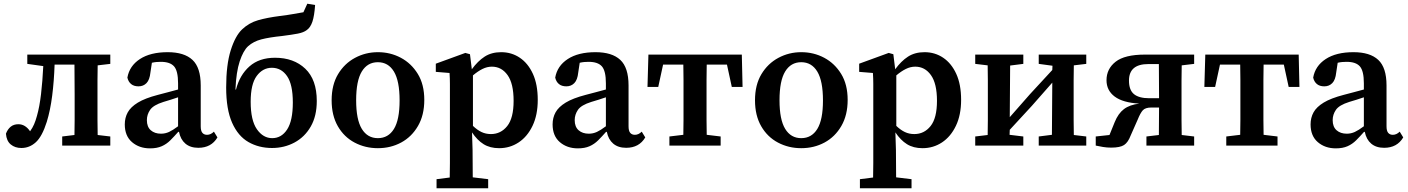

<svg xmlns="http://www.w3.org/2000/svg" viewBox="-20 -784 7581 1034"><path d="M95 13Q61 13 38 -6Q15 -25 12 -64Q21 -88 37.5 -101.5Q54 -115 79 -115Q116 -115 142 -77Q155 -95 163.5 -114.5Q172 -134 179 -160Q193 -209 201 -277.5Q209 -346 213 -428L127 -440V-490H574V-440L506 -432Q505 -394 505 -351.5Q505 -309 505 -274V-215Q505 -180 505 -137.5Q505 -95 506 -57L574 -49V0H315V-49L381 -57Q382 -95 382 -137.5Q382 -180 382 -215V-274Q382 -310 381.5 -353.5Q381 -397 381 -436H274Q271 -347 261 -268.5Q251 -190 232 -128Q207 -49 173 -18Q139 13 95 13Z M1048 12Q1005 12 978.5 -10.5Q952 -33 944 -74H940Q918 -49 897.5 -28.5Q877 -8 851 3.5Q825 15 788 15Q730 15 691 -18.5Q652 -52 652 -114Q652 -150 668 -179Q684 -208 722.5 -231.5Q761 -255 830 -273Q858 -280 885 -287.5Q912 -295 939 -302V-335Q939 -402 917.5 -426.5Q896 -451 846 -451Q834 -451 822.5 -450Q811 -449 798 -446L790 -393Q786 -354 769 -336.5Q752 -319 726 -319Q701 -319 686 -331.5Q671 -344 666 -366Q677 -429 733.5 -466Q790 -503 883 -503Q972 -503 1016.5 -461.5Q1061 -420 1061 -324V-104Q1061 -79 1070 -68.5Q1079 -58 1095 -58Q1115 -58 1132 -75L1151 -44Q1118 12 1048 12ZM771 -137Q771 -101 792 -82.5Q813 -64 847 -64Q870 -64 890.5 -73.5Q911 -83 939 -104V-260Q919 -253 899.5 -247Q880 -241 860 -235Q806 -218 788.5 -192.5Q771 -167 771 -137Z M1445 13Q1374 13 1318 -19Q1262 -51 1230 -123Q1198 -195 1198 -313Q1198 -435 1222.5 -513Q1247 -591 1284 -626Q1321 -661 1369.5 -675Q1418 -689 1488 -698Q1529 -703 1559.5 -708.5Q1590 -714 1614 -718L1635 -764L1677 -757Q1673 -699 1662.5 -667.5Q1652 -636 1632 -622Q1615 -609 1584 -603Q1553 -597 1498 -590Q1430 -583 1387.5 -572Q1345 -561 1316 -535Q1290 -511 1271 -454Q1252 -397 1248 -302H1251Q1271 -380 1323.5 -426.5Q1376 -473 1461 -473Q1562 -473 1624 -414Q1686 -355 1686 -240Q1686 -159 1653.5 -102.5Q1621 -46 1566 -16.5Q1511 13 1445 13ZM1446 -40Q1496 -40 1526.5 -87Q1557 -134 1557 -232Q1557 -329 1526 -374Q1495 -419 1444 -419Q1395 -419 1362.5 -375Q1330 -331 1330 -236Q1330 -136 1363.5 -88Q1397 -40 1446 -40Z M2015 14Q1947 14 1890 -16Q1833 -46 1799.5 -104Q1766 -162 1766 -244Q1766 -327 1800.5 -384.5Q1835 -442 1892 -472.5Q1949 -503 2015 -503Q2082 -503 2138.5 -473Q2195 -443 2230 -386Q2265 -329 2265 -246Q2265 -164 2231 -105.5Q2197 -47 2140.5 -16.5Q2084 14 2015 14ZM2015 -40Q2071 -40 2101.5 -89.5Q2132 -139 2132 -243Q2132 -348 2101.5 -398.5Q2071 -449 2015 -449Q1959 -449 1928.5 -399Q1898 -349 1898 -244Q1898 -140 1928.5 -90Q1959 -40 2015 -40Z M2629 -425Q2603 -425 2578 -412.5Q2553 -400 2527 -378V-106Q2550 -84 2573 -73Q2596 -62 2624 -62Q2677 -62 2711.5 -105Q2746 -148 2746 -241Q2746 -334 2713.5 -379.5Q2681 -425 2629 -425ZM2668 14Q2619 14 2584.5 -7.5Q2550 -29 2522 -71L2525 24Q2525 59 2525.5 96Q2526 133 2526 171L2609 181V230H2331V181L2402 172Q2403 132 2403 94.5Q2403 57 2403 20V-267Q2403 -305 2403 -332.5Q2403 -360 2401 -391L2327 -397V-441L2486 -499L2511 -492L2521 -411Q2553 -455 2590 -479Q2627 -503 2679 -503Q2735 -503 2779.5 -473Q2824 -443 2850 -386Q2876 -329 2876 -246Q2876 -165 2848 -106.5Q2820 -48 2773 -17Q2726 14 2668 14Z M3352 12Q3309 12 3282.5 -10.5Q3256 -33 3248 -74H3244Q3222 -49 3201.5 -28.5Q3181 -8 3155 3.5Q3129 15 3092 15Q3034 15 2995 -18.5Q2956 -52 2956 -114Q2956 -150 2972 -179Q2988 -208 3026.5 -231.5Q3065 -255 3134 -273Q3162 -280 3189 -287.5Q3216 -295 3243 -302V-335Q3243 -402 3221.5 -426.5Q3200 -451 3150 -451Q3138 -451 3126.5 -450Q3115 -449 3102 -446L3094 -393Q3090 -354 3073 -336.5Q3056 -319 3030 -319Q3005 -319 2990 -331.5Q2975 -344 2970 -366Q2981 -429 3037.5 -466Q3094 -503 3187 -503Q3276 -503 3320.5 -461.5Q3365 -420 3365 -324V-104Q3365 -79 3374 -68.5Q3383 -58 3399 -58Q3419 -58 3436 -75L3455 -44Q3422 12 3352 12ZM3075 -137Q3075 -101 3096 -82.5Q3117 -64 3151 -64Q3174 -64 3194.5 -73.5Q3215 -83 3243 -104V-260Q3223 -253 3203.5 -247Q3184 -241 3164 -235Q3110 -218 3092.5 -192.5Q3075 -167 3075 -137Z M3467 -316 3472 -490H3975L3979 -316H3921L3895 -436H3786Q3785 -397 3785 -353.5Q3785 -310 3785 -274V-215Q3785 -180 3785 -138Q3785 -96 3786 -58L3861 -49V0H3585V-49L3660 -58Q3661 -96 3661 -138Q3661 -180 3661 -215V-274Q3661 -310 3661 -353.5Q3661 -397 3660 -436H3551L3525 -316Z M4295 14Q4227 14 4170 -16Q4113 -46 4079.5 -104Q4046 -162 4046 -244Q4046 -327 4080.5 -384.5Q4115 -442 4172 -472.5Q4229 -503 4295 -503Q4362 -503 4418.5 -473Q4475 -443 4510 -386Q4545 -329 4545 -246Q4545 -164 4511 -105.5Q4477 -47 4420.5 -16.5Q4364 14 4295 14ZM4295 -40Q4351 -40 4381.5 -89.5Q4412 -139 4412 -243Q4412 -348 4381.5 -398.5Q4351 -449 4295 -449Q4239 -449 4208.5 -399Q4178 -349 4178 -244Q4178 -140 4208.5 -90Q4239 -40 4295 -40Z M4909 -425Q4883 -425 4858 -412.5Q4833 -400 4807 -378V-106Q4830 -84 4853 -73Q4876 -62 4904 -62Q4957 -62 4991.5 -105Q5026 -148 5026 -241Q5026 -334 4993.5 -379.5Q4961 -425 4909 -425ZM4948 14Q4899 14 4864.5 -7.5Q4830 -29 4802 -71L4805 24Q4805 59 4805.5 96Q4806 133 4806 171L4889 181V230H4611V181L4682 172Q4683 132 4683 94.5Q4683 57 4683 20V-267Q4683 -305 4683 -332.5Q4683 -360 4681 -391L4607 -397V-441L4766 -499L4791 -492L4801 -411Q4833 -455 4870 -479Q4907 -503 4959 -503Q5015 -503 5059.5 -473Q5104 -443 5130 -386Q5156 -329 5156 -246Q5156 -165 5128 -106.5Q5100 -48 5053 -17Q5006 14 4948 14Z M5574 -440V-490H5830V-440L5763 -432Q5762 -394 5762 -351.5Q5762 -309 5762 -274V-215Q5762 -180 5762 -137.5Q5762 -95 5763 -57L5830 -49V0H5574V-49L5645 -58L5647 -339L5537 -214L5418 -85L5417 -58L5491 -49V0H5232V-49L5299 -57Q5300 -95 5300 -137.5Q5300 -180 5300 -215V-274Q5300 -309 5300 -351.5Q5300 -394 5299 -432L5232 -440V-490H5491V-440L5420 -431L5418 -153L5527 -277L5647 -407L5648 -430Z M6146 -490H6411V-440L6344 -432Q6343 -394 6343 -351.5Q6343 -309 6343 -274V-215Q6343 -180 6343 -137.5Q6343 -95 6344 -57L6411 -49V0H6154V-49L6221 -57Q6221 -92 6221.5 -131.5Q6222 -171 6222 -205H6181Q6148 -205 6134.5 -190Q6121 -175 6107 -140L6069 -54Q6055 -17 6033.5 -3Q6012 11 5964 11Q5941 11 5920 7.5Q5899 4 5881 0V-49L5955 -57L5983 -126Q6002 -173 6033 -196.5Q6064 -220 6116 -226Q6027 -231 5983 -264Q5939 -297 5939 -352Q5939 -413 5988 -451.5Q6037 -490 6146 -490ZM6169 -255H6222V-266Q6222 -307 6221.5 -353Q6221 -399 6221 -439H6164Q6060 -439 6060 -350Q6060 -299 6087 -277Q6114 -255 6169 -255Z M6466 -316 6471 -490H6974L6978 -316H6920L6894 -436H6785Q6784 -397 6784 -353.5Q6784 -310 6784 -274V-215Q6784 -180 6784 -138Q6784 -96 6785 -58L6860 -49V0H6584V-49L6659 -58Q6660 -96 6660 -138Q6660 -180 6660 -215V-274Q6660 -310 6660 -353.5Q6660 -397 6659 -436H6550L6524 -316Z M7434 12Q7391 12 7364.5 -10.5Q7338 -33 7330 -74H7326Q7304 -49 7283.5 -28.5Q7263 -8 7237 3.5Q7211 15 7174 15Q7116 15 7077 -18.5Q7038 -52 7038 -114Q7038 -150 7054 -179Q7070 -208 7108.5 -231.5Q7147 -255 7216 -273Q7244 -280 7271 -287.5Q7298 -295 7325 -302V-335Q7325 -402 7303.5 -426.5Q7282 -451 7232 -451Q7220 -451 7208.5 -450Q7197 -449 7184 -446L7176 -393Q7172 -354 7155 -336.5Q7138 -319 7112 -319Q7087 -319 7072 -331.5Q7057 -344 7052 -366Q7063 -429 7119.5 -466Q7176 -503 7269 -503Q7358 -503 7402.5 -461.5Q7447 -420 7447 -324V-104Q7447 -79 7456 -68.5Q7465 -58 7481 -58Q7501 -58 7518 -75L7537 -44Q7504 12 7434 12ZM7157 -137Q7157 -101 7178 -82.5Q7199 -64 7233 -64Q7256 -64 7276.5 -73.5Q7297 -83 7325 -104V-260Q7305 -253 7285.5 -247Q7266 -241 7246 -235Q7192 -218 7174.5 -192.5Q7157 -167 7157 -137Z"/></svg>

Font: Source Serif 4 SmText Semibold
Style: Regular
Weight: 600
Designer: Frank Grießhammer
Foundry: Adobe
Version: Version 4.005;hotconv 1.1.0;makeotfexe 2.6.0